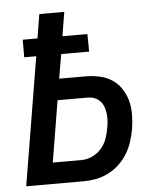

<svg xmlns="http://www.w3.org/2000/svg" viewBox="-53 -781 705 828"><g transform="rotate(-5 300.0 -367.5)"><path d="M27 0 119 -555H67V-631H131L148 -735H256L239 -631H347L348 -555H227L209 -450H323Q354 -450 384 -443.5Q414 -437 438 -421Q462 -405 478 -380.5Q494 -356 501.5 -327.5Q509 -299 508.5 -267.5Q508 -236 503 -205Q498 -178 489.5 -151.5Q481 -125 466 -100.5Q451 -76 429.5 -56Q408 -36 382 -23Q356 -10 329 -5Q302 0 275 0ZM275 -92Q298 -92 321 -102.5Q344 -113 360.5 -132Q377 -151 385 -174Q393 -197 397 -220Q400 -236 401 -252Q402 -268 400 -283Q398 -298 393 -312Q388 -326 377.5 -337Q367 -348 353 -353Q339 -358 323 -358H194L150 -92Z"/></g></svg>

Font: Iosevka Semibold Extended
Style: Italic
Weight: 600
Width: 7
Italic angle: -9°
Monospace: yes
Designer: Belleve Invis
Foundry: Belleve Invis
Version: Version 32.5.0; ttfautohint (v1.8.4)